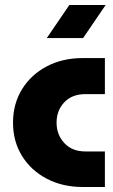

<svg xmlns="http://www.w3.org/2000/svg" viewBox="-20 -747 450 767"><path d="M310 0Q230 0 167 -33Q104 -66 68 -124Q32 -182 32 -257Q32 -332 68 -390.5Q104 -449 167 -482Q230 -515 310 -515H399V-371H321Q268 -371 237 -338.5Q206 -306 206 -257Q206 -209 237 -175.5Q268 -142 321 -142H399V0ZM167 -595 257 -727H402L312 -595Z"/></svg>

Font: MuseoModerno ExtraBold
Style: Regular
Weight: 800
Designer: Pablo Cosgaya, Héctor Gatti, Marcela Romero, and the Authors of The MuseoModerno Project.
Foundry: Omnibus-Type Team
Version: Version 1.001